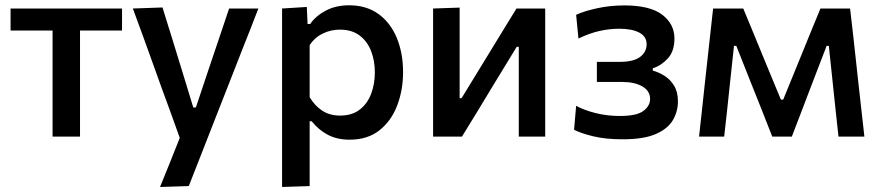

<svg xmlns="http://www.w3.org/2000/svg" viewBox="-20 -530 3414 745"><path d="M184 0V-411.5H21V-497H453.5V-411.5H290.5V0Z M601 195.5Q620 149 639.5 100.5Q658.5 52 677.5 5Q660 -43 642.5 -92.5Q624.5 -141.5 607.5 -188L575 -278.5Q555.5 -332 535.5 -388Q515 -444 495.5 -497L610.5 -501Q629.5 -440 647.5 -382Q665.5 -324 684 -263.5L730 -113H740L790.5 -264Q810.5 -323 830 -381Q849 -438.5 869 -497H982.5Q967 -457 952.5 -419.5Q937.5 -382 920 -337.5Q902.5 -292.5 878 -230L823 -90Q786 5 759.8 71.5Q733.5 138 712.5 192Z M1074.5 195.5V-497L1170.5 -503L1173.5 -437H1183.5Q1205.5 -468.5 1244.5 -489Q1283.5 -509.5 1334.5 -509.5Q1402 -509.5 1448.8 -475.5Q1495.5 -441.5 1519.8 -382.5Q1544 -323.5 1544 -250Q1544 -180.5 1521.2 -120.8Q1498.5 -61 1452.5 -24.5Q1406.5 12 1336.5 12Q1288 12 1252 -7Q1216 -26 1189.5 -59.5H1181.5V192ZM1300 -81.5Q1346.5 -81.5 1376.5 -105.2Q1406.5 -129 1420.5 -167.2Q1434.5 -205.5 1434.5 -249Q1434.5 -294.5 1419.8 -332.2Q1405 -370 1375 -392.5Q1345 -415 1298.5 -415Q1264 -415 1232.8 -400Q1201.5 -385 1181.5 -355V-153Q1201 -120 1230 -100.8Q1259 -81.5 1300 -81.5Z M1660.5 0V-497L1763.5 -500.5V-149H1771L1864 -301Q1894.5 -350.5 1924.5 -400Q1954.5 -449 1984 -497H2095.5V0H1993V-348.5H1985L1893.5 -198.5Q1863 -148.5 1833 -98.5Q1802.5 -48.5 1772.5 0Z M2395.5 10.5Q2329.5 10.5 2281.5 -1.2Q2233.5 -13 2207.5 -26.5L2215.5 -119.5Q2245 -103 2290 -91.5Q2335 -80 2385 -80Q2451 -80 2476.8 -99.8Q2502.5 -119.5 2502.5 -145.5Q2502.5 -177.5 2472.2 -194.8Q2442 -212 2394.5 -212H2296V-290H2385.5Q2438 -290 2463.5 -309Q2489 -328 2489 -358.5Q2489 -388.5 2460.5 -403.5Q2432 -418.5 2382.5 -418.5Q2345.5 -418.5 2307 -410Q2268.5 -401.5 2224.5 -380.5L2215.5 -472.5Q2246.5 -487 2297 -498Q2347.5 -509 2402 -509Q2502.5 -509 2549.8 -472.8Q2597 -436.5 2597 -380.5Q2597 -331.5 2571.5 -303.5Q2546 -275.5 2513 -265V-256Q2535.5 -250 2557.8 -236.2Q2580 -222.5 2595.2 -198.2Q2610.5 -174 2610.5 -136.5Q2610.5 -97.5 2591 -64Q2571.5 -30.5 2524.8 -10Q2478 10.5 2395.5 10.5Z M2692.5 0Q2698.5 -54 2704.2 -106.8Q2710 -159.5 2715.5 -211.5L2723 -279.5Q2729 -333.5 2735 -388.5Q2741 -443 2747 -497H2864Q2882.5 -452.5 2901.2 -407.2Q2920 -362 2938 -317.5L3010 -143.5H3019L3090 -317.5Q3108.5 -363 3126.8 -407.8Q3145 -452.5 3163.5 -497H3278.5Q3284.5 -444 3291 -388.5Q3297 -332.5 3303 -279L3310.5 -210Q3316 -159.5 3322 -107Q3328 -54 3334 0H3233.5Q3227.5 -53.5 3221.8 -107.8Q3216 -162 3210.5 -215L3196 -352H3187.5L3131.5 -206.5Q3112 -155 3092.2 -103.5Q3072.5 -52 3052.5 0H2976.5Q2956 -52 2936 -103Q2915.5 -154 2895.5 -204.5L2837 -352H2828L2813.5 -217Q2808 -162.5 2802 -108.2Q2796 -54 2790 0Z"/></svg>

Font: Heraclito Medium
Style: Regular
Weight: 500
Designer: Kostas Bartsokas (font) & Cristiano Sobral (main changes)
Foundry: Kostas Bartsokas (font) & Cristiano Sobral (main changes)
Version: Version 1.00;July 8, 2020;FontCreator 13.0.0.2655 64-bit